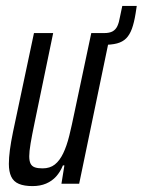

<svg xmlns="http://www.w3.org/2000/svg" viewBox="-20 -622 483 650"><path d="M281 -470 289 -510H332Q351 -510 361.5 -516Q372 -522 377.5 -534Q383 -546 386 -564L394 -602H443L439 -576Q434 -545 426.5 -524.5Q419 -504 407 -492Q395 -480 376 -475Q357 -470 326 -470ZM90 8Q62 8 44 0.5Q26 -7 18 -24Q10 -41 10 -67Q10 -88 13.5 -114.5Q17 -141 24 -175L95 -510H160L97 -206Q88 -163 83.5 -136Q79 -109 79 -93Q79 -77 83.5 -68Q88 -59 98 -55.5Q108 -52 124 -52Q149 -52 165.5 -65Q182 -78 194 -103Q206 -128 214.5 -162.5Q223 -197 232 -241L289 -510H354L248 0H188L198 -62H193Q184 -40 170 -24.5Q156 -9 136 -0.5Q116 8 90 8Z"/></svg>

Font: Saira UltraCondensed Medium
Style: Italic
Weight: 500
Width: 1
Italic angle: -12°
Designer: Hector Gatti with collaboration of the Omnibus-Type team
Foundry: Omnibus-Type
Version: Version 1.101